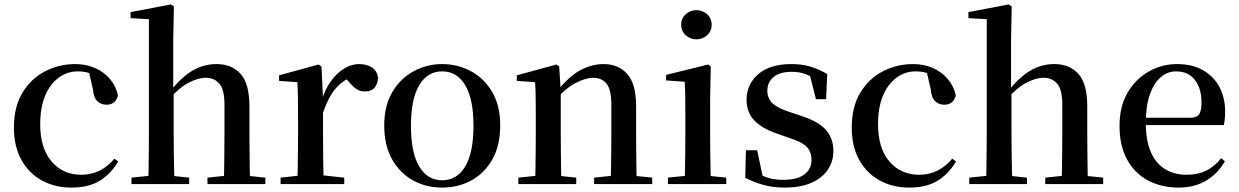

<svg xmlns="http://www.w3.org/2000/svg" viewBox="-20 -833 5606 869"><path d="M303 16Q229 16 170 -16Q111 -48 77 -109Q43 -170 43 -256Q43 -349 81.5 -413Q120 -477 183.5 -510Q247 -543 321 -543Q370 -543 410.5 -525Q451 -507 478 -475Q505 -443 514 -401Q503 -359 462 -359Q438 -359 421 -374.5Q404 -390 401 -427L380 -518L440 -476Q411 -494 385.5 -502Q360 -510 332 -510Q284 -510 245 -481Q206 -452 184 -399Q162 -346 162 -271Q162 -162 213.5 -102Q265 -42 348 -42Q393 -42 430.5 -60.5Q468 -79 498 -115L515 -102Q480 -44 430 -14Q380 16 303 16Z M575 0V-29L682 -40H732L836 -29V0ZM651 0Q652 -25 652.5 -66.5Q653 -108 653.5 -153Q654 -198 654 -232V-746L571 -751V-778L753 -813L767 -804L764 -647V-430L766 -417V-232Q766 -198 766.5 -153Q767 -108 768 -66.5Q769 -25 770 0ZM919 0V-29L1024 -40H1074L1181 -29V0ZM993 0Q994 -25 994.5 -66Q995 -107 995.5 -152Q996 -197 996 -232V-359Q996 -427 973 -454Q950 -481 911 -481Q877 -481 833.5 -458.5Q790 -436 740 -379L716 -418H749Q801 -484 851.5 -513.5Q902 -543 960 -543Q1029 -543 1069 -498.5Q1109 -454 1109 -351V-232Q1109 -197 1109.5 -152Q1110 -107 1110.5 -66Q1111 -25 1112 0Z M1250 0V-29L1359 -41H1426L1538 -29V0ZM1326 0Q1327 -25 1327.5 -66.5Q1328 -108 1328.5 -153Q1329 -198 1329 -232V-301Q1329 -352 1328.5 -388.5Q1328 -425 1326 -461L1243 -467V-492L1422 -541L1435 -532L1442 -390V-389V-232Q1442 -198 1442.5 -153Q1443 -108 1443.5 -66.5Q1444 -25 1445 0ZM1441 -320 1413 -377H1436Q1451 -429 1478 -466Q1505 -503 1538 -523Q1571 -543 1605 -543Q1637 -543 1660.5 -529.5Q1684 -516 1691 -485Q1691 -456 1676.5 -437.5Q1662 -419 1631 -419Q1609 -419 1592 -431Q1575 -443 1557 -465L1534 -490L1574 -486Q1527 -467 1495.5 -428Q1464 -389 1441 -320Z M1981 16Q1908 16 1848.5 -17Q1789 -50 1754 -113Q1719 -176 1719 -265Q1719 -354 1755.5 -416Q1792 -478 1852 -510.5Q1912 -543 1981 -543Q2051 -543 2111 -511Q2171 -479 2207.5 -417Q2244 -355 2244 -265Q2244 -175 2209 -112.5Q2174 -50 2114.5 -17Q2055 16 1981 16ZM1981 -17Q2048 -17 2085.5 -79.5Q2123 -142 2123 -263Q2123 -385 2085.5 -447.5Q2048 -510 1981 -510Q1915 -510 1877.5 -447.5Q1840 -385 1840 -263Q1840 -142 1877.5 -79.5Q1915 -17 1981 -17Z M2326 0V-29L2433 -40H2483L2588 -29V0ZM2402 0Q2403 -25 2403.5 -66.5Q2404 -108 2404.5 -153Q2405 -198 2405 -232V-301Q2405 -352 2404.5 -388.5Q2404 -425 2402 -461L2319 -467V-492L2498 -541L2511 -532L2518 -417V-415V-232Q2518 -198 2518.5 -153Q2519 -108 2519.5 -66.5Q2520 -25 2521 0ZM2669 0V-29L2775 -40H2825L2932 -29V0ZM2744 0Q2745 -25 2745.5 -66Q2746 -107 2746.5 -152Q2747 -197 2747 -232V-359Q2747 -427 2725.5 -454Q2704 -481 2664 -481Q2632 -481 2586.5 -458Q2541 -435 2492 -379L2485 -417H2499Q2554 -487 2606 -515Q2658 -543 2712 -543Q2779 -543 2819 -498Q2859 -453 2859 -353V-232Q2859 -197 2859.5 -152Q2860 -107 2860.5 -66Q2861 -25 2862 0Z M3003 0V-29L3111 -40H3160L3267 -29V0ZM3079 0Q3080 -25 3080.5 -66.5Q3081 -108 3081.5 -153Q3082 -198 3082 -232V-300Q3082 -350 3081.5 -388.5Q3081 -427 3079 -463L2995 -469V-494L3185 -541L3197 -532L3194 -385V-232Q3194 -198 3194.5 -153Q3195 -108 3196 -66.5Q3197 -25 3198 0ZM3132 -655Q3104 -655 3083.5 -673.5Q3063 -692 3063 -721Q3063 -750 3083.5 -768.5Q3104 -787 3132 -787Q3160 -787 3180.5 -768.5Q3201 -750 3201 -721Q3201 -692 3180.5 -673.5Q3160 -655 3132 -655Z M3532 16Q3480 16 3437.5 4.5Q3395 -7 3353 -28L3356 -153H3407L3435 -20L3392 -24V-60Q3422 -40 3452.5 -29.5Q3483 -19 3525 -19Q3588 -19 3620.5 -43.5Q3653 -68 3653 -110Q3653 -145 3631.5 -168Q3610 -191 3549 -210L3495 -229Q3432 -250 3395.5 -286.5Q3359 -323 3359 -382Q3359 -451 3411.5 -497Q3464 -543 3562 -543Q3609 -543 3646.5 -532Q3684 -521 3724 -498L3719 -384H3673L3641 -511L3678 -500V-469Q3648 -490 3622 -499Q3596 -508 3563 -508Q3510 -508 3481.5 -484.5Q3453 -461 3453 -422Q3453 -389 3475.5 -366.5Q3498 -344 3554 -326L3608 -308Q3685 -283 3718.5 -244.5Q3752 -206 3752 -150Q3752 -102 3726.5 -64.5Q3701 -27 3652 -5.5Q3603 16 3532 16Z M4095 16Q4021 16 3962 -16Q3903 -48 3869 -109Q3835 -170 3835 -256Q3835 -349 3873.5 -413Q3912 -477 3975.5 -510Q4039 -543 4113 -543Q4162 -543 4202.5 -525Q4243 -507 4270 -475Q4297 -443 4306 -401Q4295 -359 4254 -359Q4230 -359 4213 -374.5Q4196 -390 4193 -427L4172 -518L4232 -476Q4203 -494 4177.5 -502Q4152 -510 4124 -510Q4076 -510 4037 -481Q3998 -452 3976 -399Q3954 -346 3954 -271Q3954 -162 4005.5 -102Q4057 -42 4140 -42Q4185 -42 4222.5 -60.5Q4260 -79 4290 -115L4307 -102Q4272 -44 4222 -14Q4172 16 4095 16Z M4367 0V-29L4474 -40H4524L4628 -29V0ZM4443 0Q4444 -25 4444.5 -66.5Q4445 -108 4445.5 -153Q4446 -198 4446 -232V-746L4363 -751V-778L4545 -813L4559 -804L4556 -647V-430L4558 -417V-232Q4558 -198 4558.5 -153Q4559 -108 4560 -66.5Q4561 -25 4562 0ZM4711 0V-29L4816 -40H4866L4973 -29V0ZM4785 0Q4786 -25 4786.5 -66Q4787 -107 4787.5 -152Q4788 -197 4788 -232V-359Q4788 -427 4765 -454Q4742 -481 4703 -481Q4669 -481 4625.5 -458.5Q4582 -436 4532 -379L4508 -418H4541Q4593 -484 4643.5 -513.5Q4694 -543 4752 -543Q4821 -543 4861 -498.5Q4901 -454 4901 -351V-232Q4901 -197 4901.5 -152Q4902 -107 4902.5 -66Q4903 -25 4904 0Z M5315 16Q5237 16 5176.5 -16Q5116 -48 5081.5 -110.5Q5047 -173 5047 -264Q5047 -351 5083.5 -413.5Q5120 -476 5179.5 -509.5Q5239 -543 5307 -543Q5377 -543 5426 -514.5Q5475 -486 5500 -437.5Q5525 -389 5525 -328Q5525 -292 5519 -267H5097V-300H5368Q5397 -300 5407.5 -316Q5418 -332 5418 -369Q5418 -434 5387.5 -472Q5357 -510 5303 -510Q5265 -510 5234 -484Q5203 -458 5184.5 -406Q5166 -354 5166 -277Q5166 -195 5189.5 -143Q5213 -91 5255 -66.5Q5297 -42 5350 -42Q5403 -42 5441 -61.5Q5479 -81 5507 -117L5524 -103Q5492 -47 5439 -15.5Q5386 16 5315 16Z"/></svg>

Font: Noto Serif KR ExtraLight SemiBold
Style: Regular
Weight: 600
Version: Version 2.002-H1;hotconv 1.1.0;makeotfexe 2.6.0